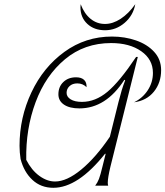

<svg xmlns="http://www.w3.org/2000/svg" viewBox="-20 -884 787 914"><path d="M747 -550Q747 -490 712.5 -447.5Q678 -405 618 -397Q659 -417 683.5 -454.5Q708 -492 708 -537Q708 -601 652.5 -640Q597 -679 509 -679Q382 -679 289.5 -602Q197 -525 149.5 -397.5Q102 -270 105 -123Q130 -74 167 -47Q204 -20 242 -20Q298 -20 367 -77Q436 -134 503 -233L544 -398Q553 -433 559.5 -454.5Q566 -476 576 -502L572 -504Q484 -368 358 -368Q311 -368 284.5 -386Q258 -404 258 -435Q258 -471 281.5 -493.5Q305 -516 342 -516Q367 -516 380 -504Q393 -492 392 -469Q374 -487 348 -487Q325 -487 311 -474Q297 -461 297 -442Q297 -423 316.5 -411Q336 -399 370 -399Q434 -399 491.5 -447Q549 -495 628 -613H636L506 -92Q493 -38 493 -14Q493 -6 495 0H433Q444 -14 451 -32Q458 -50 468 -92L483 -152H480Q351 10 234 10Q175 10 134.5 -27.5Q94 -65 78 -127Q73 -159 73 -190Q73 -324 129.5 -444Q186 -564 286.5 -637Q387 -710 513 -710Q574 -710 627.5 -691.5Q681 -673 714 -637Q747 -601 747 -550ZM363 -849Q363 -859 364 -864Q381 -819 411 -794.5Q441 -770 480 -770Q517 -770 554.5 -794.5Q592 -819 624 -864Q614 -810 573 -775Q532 -740 480 -740Q428 -740 395.5 -770.5Q363 -801 363 -849Z"/></svg>

Font: Srisakdi
Style: Regular
Weight: 400
Designer: Cadson Demak Co.,Ltd.
Foundry: Cadson Demak Co.,Ltd.
Version: Version 1.000